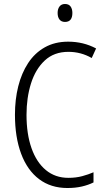

<svg xmlns="http://www.w3.org/2000/svg" viewBox="-20 -933 528 963"><path d="M323 -673Q251 -673 204.5 -629.5Q158 -586 135.5 -514.5Q113 -443 113 -357Q113 -261 138 -190Q163 -119 210 -80Q257 -41 323 -41Q361 -41 392.5 -49.5Q424 -58 449 -69V-18Q423 -5 390.5 2.5Q358 10 318 10Q235 10 176 -34.5Q117 -79 86 -162Q55 -245 55 -358Q55 -434 71.5 -500Q88 -566 121 -616.5Q154 -667 204.5 -695.5Q255 -724 322 -724Q398 -724 462 -690L440 -642Q386 -673 323 -673ZM306 -913Q325 -913 334 -900.5Q343 -888 343 -868Q343 -823 306 -823Q288 -823 278.5 -835Q269 -847 269 -868Q269 -888 278.5 -900.5Q288 -913 306 -913Z"/></svg>

Font: Noto Sans Lao UI Cond Light
Style: Regular
Weight: 300
Width: 3
Designer: Monotype Design Team
Foundry: Monotype Imaging Inc.
Version: Version 2.000; ttfautohint (v1.8.4.7-5d5b)